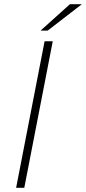

<svg xmlns="http://www.w3.org/2000/svg" viewBox="-20 -897 411 917"><path d="M57 0 193 -700H232L96 0ZM174 -751 314 -877H371L208 -751Z"/></svg>

Font: REM Thin
Style: Italic
Weight: 250
Italic angle: -11°
Designer: Octavio Pardo
Foundry: Ashler Design
Version: Version 1.005;gftools[0.9.28]